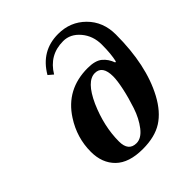

<svg xmlns="http://www.w3.org/2000/svg" viewBox="-205 -877 1024 1024"><g transform="rotate(-45 307.0 -365.0)"><path d="M77 -174Q77 -280 136 -371Q220 -502 381 -502Q438 -502 465.5 -479Q493 -456 506 -419L512 -420Q523 -466 523 -537Q523 -603 483.5 -649.5Q444 -696 390 -696Q285 -696 230 -604L203 -627Q270 -742 398 -742Q490 -742 552 -680Q614 -618 614 -522Q614 -291 533 -140Q491 -62 433 -25Q375 12 284 12Q180 12 128.5 -38.5Q77 -89 77 -174ZM222 -107Q222 -34 282 -34Q319 -34 351.5 -76Q384 -118 403.5 -176.5Q423 -235 434.5 -289Q446 -343 446 -374Q446 -456 389 -456Q327 -456 274 -339Q222 -220 222 -107Z"/></g></svg>

Font: Lingua Franca
Style: Bold Italic
Weight: 700
Italic angle: -13°
Version: Version 1.19